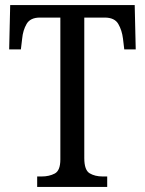

<svg xmlns="http://www.w3.org/2000/svg" viewBox="-20 -734 570 754"><path d="M126 0V-41H144Q173 -41 195 -52.5Q217 -64 217 -108V-665H137Q99 -665 84.5 -640Q70 -615 67 -582L62 -540H16L20 -714H509L513 -540H468L463 -582Q459 -615 444.5 -640Q430 -665 391 -665H311V-113Q311 -66 332 -53.5Q353 -41 383 -41H401V0Z"/></svg>

Font: Noto Serif Ethiopic Condensed
Style: Regular
Weight: 400
Width: 3
Designer: Monotype Design Team
Foundry: Monotype Imaging Inc.
Version: Version 2.102; ttfautohint (v1.8.4.7-5d5b)